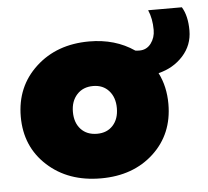

<svg xmlns="http://www.w3.org/2000/svg" viewBox="-43 -550 659 607"><g transform="rotate(-5 286.5 -246.0)"><path d="M254 12Q150.5 12 84.2 -48.5Q18 -109 18 -204Q18 -299.5 84.5 -361Q151 -422.5 254 -422.5Q336.5 -422.5 397 -381Q401 -380 410.5 -380Q433 -380 446.8 -398.2Q460.5 -416.5 460.5 -441Q460.5 -477 448.5 -504.5H555.5Q573 -476 573 -429.5Q573 -383 542.2 -349Q511.5 -315 464 -303.5Q486.5 -259.5 486.5 -204Q486.5 -108.5 421.5 -48.2Q356.5 12 254 12ZM254 -129.5Q285.5 -129.5 304.2 -150Q323 -170.5 323 -205Q323 -239 304.2 -260Q285.5 -281 254 -281Q222 -281 202.8 -260Q183.5 -239 183.5 -205Q183.5 -170.5 202.5 -150Q221.5 -129.5 254 -129.5Z"/></g></svg>

Font: League Spartan ExtraBold
Style: Regular
Weight: 800
Foundry: The League of Moveable Type
Version: Version 2.002